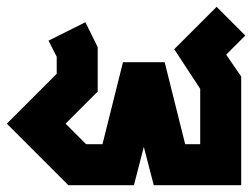

<svg xmlns="http://www.w3.org/2000/svg" viewBox="-46 -542 738 562"><path d="M588 -522 672 -438 616 -382 660 -318V0H404L375 -112L346 0H154L-26 -180L120 -326V-376L96 -423L204 -477L240 -404V-274L146 -180L206 -120H254L314 -360H436L496 -120H540V-282L464 -398Z"/></svg>

Font: SOV_raksil
Style: bold
Weight: 700
Version: Version 1.00